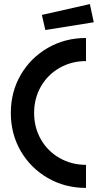

<svg xmlns="http://www.w3.org/2000/svg" viewBox="-20 -906 479 940"><path d="M33 -353Q33 -456 81.5 -539.5Q130 -623 214 -671.5Q298 -720 401 -720V-607Q330 -607 271.5 -573.5Q213 -540 180 -482Q147 -424 147 -353Q147 -282 180 -224Q213 -166 271.5 -132.5Q330 -99 401 -99V14Q298 14 214 -34.5Q130 -83 81.5 -166.5Q33 -250 33 -353ZM185 -833 420 -886 439 -797 202 -759Z"/></svg>

Font: Lineal Medium
Style: Regular
Weight: 600
Designer: Created by Frank Adebiaye with contributions from Anton Moglia & Ariel Martín Pérez
Created by Frank ADEBIAYE with FontF
Foundry: Velvetyne Type Foundry
Version: Version 2.000